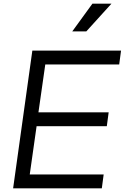

<svg xmlns="http://www.w3.org/2000/svg" viewBox="-20 -1019 675 1039"><path d="M51 0 155 -745H635L625 -670H225L188 -411H568L558 -336H178L141 -75H541L531 0ZM371 -849 480 -999H583L447 -849Z"/></svg>

Font: Plus Jakarta Sans
Style: Italic
Weight: 400
Italic angle: -8°
Designer: Gumpita Rahayu
Foundry: Tokotype
Version: Version 2.006